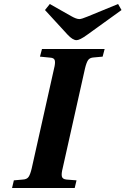

<svg xmlns="http://www.w3.org/2000/svg" viewBox="-20 -936 625 956"><path d="M204 -886 228 -916 334 -856Q360 -841 375 -841Q386 -841 417 -854L568 -916L585 -886L413 -762Q377 -736 361 -736Q342 -736 316 -764ZM40 0 49 -38 94 -42Q114 -43 122.5 -55.5Q131 -68 138 -98L249 -594Q256 -621 253 -634.5Q250 -648 230 -649L179 -654L189 -692H501L491 -654L447 -650Q427 -649 418.5 -636.5Q410 -624 403 -594L292 -98Q285 -71 288 -57.5Q291 -44 311 -42L361 -38L352 0Z"/></svg>

Font: Lingua Franca
Style: Bold Italic
Weight: 700
Italic angle: -13°
Version: Version 1.19